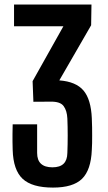

<svg xmlns="http://www.w3.org/2000/svg" viewBox="-20 -820 476 848"><path d="M214 8.5Q121.5 8.5 80 -30.2Q38.5 -69 36 -158Q35.5 -177.5 35.2 -194Q35 -210.5 35.2 -228.5Q35.5 -246.5 36 -271H144V-144.5Q144 -112.5 161 -96.8Q178 -81 211.5 -81Q244.5 -81 260.8 -96.8Q277 -112.5 277.5 -144.5Q279 -180.5 279 -221.5Q279 -262.5 277.5 -296.5Q276 -331 261 -351.5Q246 -372 202.5 -371L127.5 -370.5L124 -461.5L260 -704H42V-800H384L382.5 -708.5L242 -465Q315.5 -459.5 348.8 -420.2Q382 -381 385.5 -297.5Q386.5 -276 386.8 -257Q387 -238 387 -221Q387 -204 386.8 -188.2Q386.5 -172.5 385.5 -158Q382 -69 342.2 -30.2Q302.5 8.5 214 8.5Z"/></svg>

Font: Big Shoulders Display Thin
Style: Bold
Weight: 700
Version: Version 2.002